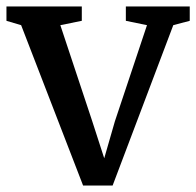

<svg xmlns="http://www.w3.org/2000/svg" viewBox="-24 -568 608 595"><path d="M233.5 7 41.5 -490 -4 -503.5V-548H229.5V-503.5L163 -490L261 -195L299 -77.5L332 -192L431.5 -490L366 -503.5V-548H564V-503.5L513 -490L325 7Z"/></svg>

Font: Merriweather 36pt Medium
Style: Regular
Weight: 500
Version: Version 2.100